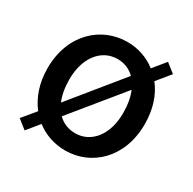

<svg xmlns="http://www.w3.org/2000/svg" viewBox="-137 -719 890 886"><g transform="rotate(30 307.5 -275.5)"><path d="M100 27 153 -38C197 -4 251 14 308 14C444 14 566 -92 566 -275C566 -355 543 -421 505 -469L563 -540L515 -578L461 -512C418 -546 364 -564 308 -564C171 -564 48 -458 48 -275C48 -195 72 -130 110 -81L52 -11ZM308 -78C272 -78 240 -91 216 -115L434 -382C447 -352 454 -313 454 -269C454 -155 394 -78 308 -78ZM181 -168C168 -199 161 -237 161 -281C161 -395 221 -473 308 -473C344 -473 375 -460 399 -436Z"/></g></svg>

Font: Noto Sans CJK TC Medium
Style: Regular
Weight: 500
Designer: Ryoko NISHIZUKA 西塚涼子 (kana, bopomofo & ideographs); Paul D. Hunt (Latin, Greek & Cyrillic); Sandoll Communications 산돌커뮤니
Foundry: Adobe
Version: Version 2.004;hotconv 1.0.118;makeotfexe 2.5.65603